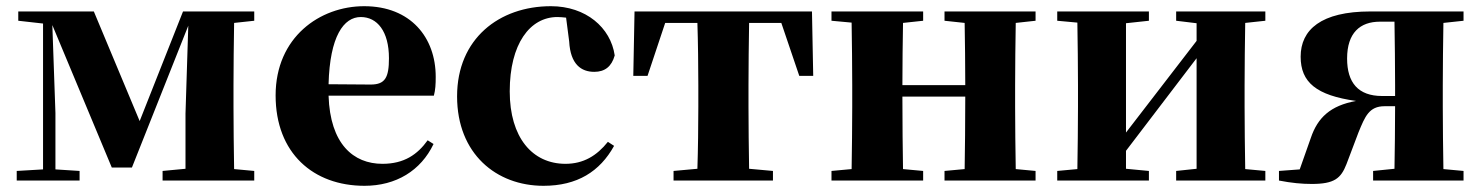

<svg xmlns="http://www.w3.org/2000/svg" viewBox="-20 -583 4780 620"><path d="M801 -516V-546H571L431 -192L283 -546H39V-516L119 -507V-36L34 -31V0H237V-31L159 -36V-218L149 -502L341 -42H406L588 -500L579 -216V-38L505 -31V0H801V-31L736 -37C735 -95 734 -182 734 -238V-308C734 -364 735 -451 736 -509Z M1041 -311C1045 -466 1090 -528 1145 -528C1198 -528 1236 -482 1236 -395C1236 -333 1224 -310 1177 -310ZM1361 -130C1328 -84 1285 -54 1215 -54C1121 -54 1046 -118 1041 -274H1381C1386 -293 1387 -310 1387 -335C1387 -462 1306 -563 1156 -563C1013 -563 870 -463 870 -275C870 -88 992 17 1157 17C1259 17 1339 -32 1380 -118Z M1818 -449C1822 -375 1857 -351 1899 -351C1933 -351 1955 -368 1965 -404C1952 -494 1872 -563 1759 -563C1592 -563 1456 -458 1456 -272C1456 -86 1583 17 1735 17C1844 17 1917 -29 1963 -112L1943 -125C1907 -80 1864 -54 1806 -54C1699 -54 1626 -139 1626 -288C1626 -441 1691 -528 1780 -528C1789 -528 1798 -527 1808 -526Z M2503 -509 2561 -338H2606L2602 -546H2029L2025 -338H2071L2128 -509H2232C2234 -451 2235 -364 2235 -308V-238C2235 -182 2234 -96 2232 -38L2155 -31V0H2476V-31L2399 -38C2398 -96 2397 -182 2397 -238V-308C2397 -364 2398 -451 2399 -509Z M3324 -516V-546H3030V-516L3095 -509C3096 -454 3097 -371 3097 -308H2894C2894 -371 2895 -454 2896 -509L2961 -516V-546H2665V-516L2730 -510C2731 -451 2732 -364 2732 -308V-238C2732 -182 2731 -95 2730 -37L2665 -31V0H2961V-31L2896 -37C2895 -95 2894 -186 2894 -271H3097C3097 -186 3096 -95 3095 -37L3030 -31V0H3324V-31L3260 -37C3259 -95 3258 -182 3258 -238V-308C3258 -364 3259 -451 3260 -509Z M4066 -516V-546H3778V-516L3844 -508V-451L3616 -155V-508L3690 -516V-546H3394V-516L3459 -510C3460 -451 3461 -364 3461 -308V-238C3461 -182 3460 -95 3459 -37L3394 -31V0H3690V-31L3616 -38V-96L3844 -395V-38L3778 -31V0H4066V-31L4001 -37C4000 -95 3999 -182 3999 -238V-308C3999 -364 4000 -451 4001 -509Z M4443 -273C4366 -273 4330 -316 4330 -394C4330 -477 4372 -513 4436 -513H4483C4484 -455 4485 -365 4485 -308V-273ZM4706 -516V-546H4405C4246 -546 4180 -487 4180 -400C4180 -317 4231 -275 4359 -257C4276 -242 4235 -203 4213 -138L4177 -36L4110 -31V0C4151 8 4184 11 4216 11C4289 11 4310 -7 4328 -53L4367 -156C4388 -207 4401 -240 4451 -240H4485C4485 -174 4484 -93 4483 -38L4414 -31V0H4706V-31L4641 -37C4640 -95 4639 -182 4639 -238V-308C4639 -364 4640 -451 4641 -509Z"/></svg>

Font: Noto Serif CJK JP Black
Style: Regular
Weight: 900
Designer: Ryoko NISHIZUKA 西塚涼子 (kana & ideographs); Frank Grießhammer (Latin, Greek & Cyrillic); Wenlong ZHANG 张文龙 (bopomofo); San
Foundry: Adobe Systems Incorporated
Version: Version 1.001;PS 1.001;hotconv 16.6.54;makeotf.lib2.5.65590